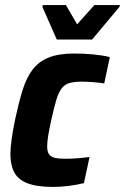

<svg xmlns="http://www.w3.org/2000/svg" viewBox="-20 -729 493 757"><path d="M189 8Q125 8 88 -6.5Q51 -21 36 -50Q21 -79 21 -121Q21 -145 26 -181Q31 -217 40 -260Q54 -325 69 -373.5Q84 -422 108 -454Q132 -486 171.5 -502Q211 -518 272 -518Q311 -518 347.5 -514.5Q384 -511 413 -504L391 -400Q374 -403 349 -405Q324 -407 303 -407Q274 -407 255 -402Q236 -397 223.5 -381Q211 -365 202 -335Q193 -305 182 -255Q174 -219 170 -194Q166 -169 166 -152Q166 -131 173.5 -120.5Q181 -110 197 -106.5Q213 -103 239 -103Q260 -103 285.5 -105Q311 -107 333 -110L311 -7Q282 0 250.5 4Q219 8 189 8ZM204 -573 147 -702 149 -709H240L284 -633L352 -709H453L451 -702L343 -573Z"/></svg>

Font: Saira SemiCondensed
Style: Bold Italic
Weight: 700
Width: 4
Italic angle: -12°
Designer: Hector Gatti with collaboration of the Omnibus-Type team
Foundry: Omnibus-Type
Version: Version 1.101